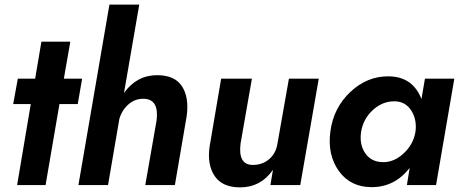

<svg xmlns="http://www.w3.org/2000/svg" viewBox="-20 -800 1989 830"><path d="M57 -460H132L159 -620H284L256 -460H335L316 -350H237L177 0H54L113 -350H37Z M657 -280Q668 -371 602 -373Q564 -374 535.5 -349Q507 -324 496 -286L447 0H319L453 -780H582L516 -398Q571 -475 659 -475Q736 -475 767 -426.5Q798 -378 787 -298L736 0H608Z M1020 -180Q1008 -87 1073 -87Q1114 -87 1143 -111.5Q1172 -136 1179 -177L1229 -460H1358L1278 0H1149L1160 -66Q1107 10 1018 10Q941 10 908 -39Q875 -88 886 -166L936 -460H1069Z M1408 -230Q1421 -333 1494 -402Q1567 -471 1660 -470Q1764 -469 1802 -372L1817 -460H1944L1865 0H1739L1751 -74Q1686 9 1587 9Q1495 9 1445 -60.5Q1395 -130 1408 -230ZM1541 -230Q1533 -176 1558.5 -138Q1584 -100 1635 -99Q1683 -98 1725 -137Q1767 -176 1776 -230Q1783 -283 1758 -322Q1733 -361 1687 -362Q1634 -363 1592 -324.5Q1550 -286 1541 -230Z"/></svg>

Font: Jost* 600 Semi
Style: Italic
Weight: 600
Italic angle: -10°
Version: Version 3.500